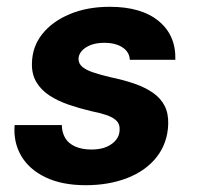

<svg xmlns="http://www.w3.org/2000/svg" viewBox="-20 -533 579 565"><path d="M232 12Q162 12 113.5 -11.5Q65 -35 42 -75Q19 -115 23 -165H162Q162 -144 171.5 -127.5Q181 -111 201 -102Q221 -93 249 -93Q276 -93 294 -101Q312 -109 322 -122Q332 -135 332 -151Q333 -168 322.5 -178Q312 -188 293 -194.5Q274 -201 248 -206Q214 -214 182 -225Q150 -236 125.5 -252Q101 -268 87 -291.5Q73 -315 74 -347Q75 -396 104.5 -433Q134 -470 185.5 -491.5Q237 -513 303 -513Q396 -513 447 -471Q498 -429 496 -357H362Q361 -380 340.5 -393.5Q320 -407 287 -407Q254 -407 233 -393.5Q212 -380 211 -360Q211 -346 222 -336.5Q233 -327 254 -320Q275 -313 304 -306Q343 -298 375 -287Q407 -276 430 -260Q453 -244 464.5 -221.5Q476 -199 475 -167Q473 -112 441.5 -71.5Q410 -31 355.5 -9.5Q301 12 232 12Z"/></svg>

Font: DM Sans 17pt ExtraBold
Style: Italic
Weight: 800
Italic angle: -10°
Version: Version 4.004;gftools[0.9.30]